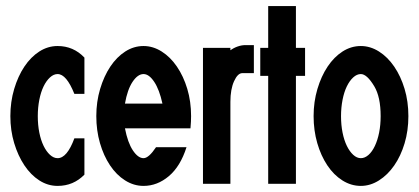

<svg xmlns="http://www.w3.org/2000/svg" viewBox="-20 -605 1376 630"><path d="M169 -454Q221 -454 257 -416V-297H224Q198 -362 169 -362Q156 -362 144 -351Q132 -340 123 -321.5Q114 -303 109 -277.5Q104 -252 104 -224Q104 -195 109 -170Q114 -145 123 -126.5Q132 -108 144 -97Q156 -86 169 -86Q200 -86 224 -151H257V-32Q221 5 169 5Q137 5 109 -13Q81 -31 60 -62.5Q39 -94 26.5 -135.5Q14 -177 14 -224Q14 -271 26.5 -313Q39 -355 60 -386.5Q81 -418 109 -436Q137 -454 169 -454Z M451 -454Q482 -454 510.5 -436Q539 -418 560.5 -386.5Q582 -355 594.5 -313.5Q607 -272 607 -224Q607 -215 606.5 -205.5Q606 -196 605 -184H390Q399 -137 416 -111.5Q433 -86 451 -86Q468 -86 492 -122H592Q572 -59 534 -27Q496 5 451 5Q419 5 390.5 -13Q362 -31 341 -62.5Q320 -94 308 -135.5Q296 -177 296 -224Q296 -271 308.5 -313Q321 -355 342 -386.5Q363 -418 391 -436Q419 -454 451 -454ZM513 -265Q503 -311 486 -336.5Q469 -362 451 -362Q432 -362 415 -336.5Q398 -311 390 -265Z M736 -448V-440Q747 -448 760 -452.5Q773 -457 785 -457H813V-365H775Q760 -365 748 -338.5Q736 -312 736 -271V-2H646V-448Z M860 -2V-356H834V-448H860V-585H951V-448H981V-356H951V-2Z M1164 -454Q1195 -454 1223.5 -436Q1252 -418 1273.5 -386.5Q1295 -355 1307.5 -313.5Q1320 -272 1320 -224Q1320 -176 1307.5 -134.5Q1295 -93 1273.5 -62Q1252 -31 1223.5 -13Q1195 5 1164 5Q1132 5 1103.5 -13Q1075 -31 1054 -62.5Q1033 -94 1021 -135.5Q1009 -177 1009 -224Q1009 -271 1021.5 -313Q1034 -355 1055 -386.5Q1076 -418 1104 -436Q1132 -454 1164 -454ZM1208 -322Q1184 -362 1164 -362Q1151 -362 1139 -351Q1127 -340 1118 -321.5Q1109 -303 1104 -277.5Q1099 -252 1099 -224Q1099 -195 1104 -170Q1109 -145 1118 -126.5Q1127 -108 1139 -97Q1151 -86 1164 -86Q1177 -86 1189 -96.5Q1201 -107 1210 -126Q1219 -145 1224 -170Q1229 -195 1229 -224Q1229 -287 1208 -322Z"/></svg>

Font: Fundamental  Brigade Condensed
Style: Regular
Weight: 400
Width: 3
Designer: Peter Wiegel, original typeface by Carl Albert Fahrenwaldt 1901
Foundry: Peter Wiegel
Version: Version 0.000 2012 initial release